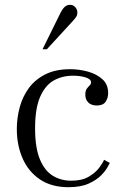

<svg xmlns="http://www.w3.org/2000/svg" viewBox="-20 -767 516 799"><path d="M265 12Q194 12 146 -20.5Q98 -53 74 -108Q50 -163 50 -230Q50 -276 62 -320.5Q74 -365 100 -400.5Q126 -436 168.5 -457.5Q211 -479 272 -479Q310 -479 346 -469Q382 -459 406 -437.5Q430 -416 430 -380Q430 -359 419.5 -343.5Q409 -328 383 -328Q360 -328 347.5 -340.5Q335 -353 335 -373Q335 -389 341 -397.5Q347 -406 353 -411.5Q359 -417 359 -424Q359 -438 336 -445Q313 -452 284 -452Q239 -452 203.5 -432Q168 -412 147 -364Q126 -316 126 -233Q126 -152 146 -104Q166 -56 200 -35.5Q234 -15 276 -15Q321 -15 349 -31.5Q377 -48 392.5 -68.5Q408 -89 413 -102L437 -89Q436 -88 428 -72.5Q420 -57 401 -37.5Q382 -18 349 -3Q316 12 265 12ZM157 -562 233 -716Q241 -731 250 -739Q259 -747 272 -747Q284 -747 293 -737.5Q302 -728 302 -715Q302 -705 297.5 -697.5Q293 -690 278 -674L175 -562Z"/></svg>

Font: Frank Ruhl Libre Light
Style: Regular
Weight: 300
Designer: Yanek Iontef
Foundry: Fontef
Version: Version 6.003;gftools[0.9.30]